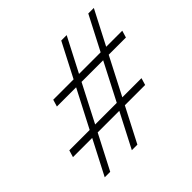

<svg xmlns="http://www.w3.org/2000/svg" viewBox="-174 -896 1077 1077"><g transform="rotate(-45 364.0 -357.5)"><path d="M603 -206H442L335.5 0H291.5L398 -206H226.5L120 0H76.5L183 -206H30.5L43 -247.5H204.5L320 -470.5H167.5L180 -512H341.5L446.5 -715H489.5L384.5 -512H556L661 -715H705L600 -512H727.5L715 -470.5H578.5L463.5 -247.5H615.5ZM248 -247.5H419.5L534.5 -470.5H363Z"/></g></svg>

Font: Newsreader Display ExtraBold
Style: Italic
Weight: 800
Italic angle: -17°
Designer: Hugues Gentile
Foundry: Production Type
Version: Version 1.001